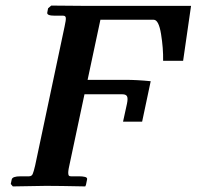

<svg xmlns="http://www.w3.org/2000/svg" viewBox="-20 -667 705 688"><path d="M664.6 -646 636.2 -449.2H564.5Q565.4 -493.7 557.1 -544.9Q548.8 -596.2 530.8 -596.2H339.8L293.9 -380.9H430.2Q471.2 -380.9 520 -376L489.3 -231H420.9L435.1 -295.9Q439 -314.9 435.1 -322Q431.2 -329.1 418.9 -329.1H282.7L228.5 -74.2Q225.6 -61.5 224.9 -54.4Q224.1 -47.4 224.9 -42.7Q225.6 -38.1 228 -36.6Q230.5 -35.2 235.4 -35.2H264.6Q270.5 -35.2 274.9 -34.7Q279.3 -34.2 283.9 -33.2Q288.6 -32.2 290.8 -29.8Q293 -27.3 292 -23.9L288.1 -4.9L285.6 1Q190.9 -1 145 -1L25.9 1L18.6 -7.8L22 -23.9Q24.4 -35.2 53.2 -35.2H83.5Q93.3 -35.2 96.9 -43Q100.6 -50.8 106 -74.2L211.4 -571.8Q216.8 -595.7 215.8 -603.3Q214.8 -610.8 206.1 -610.8H175.8Q147 -610.8 149.4 -622.1L152.3 -637.2L163.6 -647L280.3 -646Z"/></svg>

Font: Linux Libertine Slanted
Style: Semibold Slanted
Weight: 600
Designer: Philipp H. Poll
Foundry: Philipp H. Poll
Version: Version 5.1.1